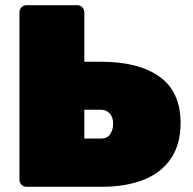

<svg xmlns="http://www.w3.org/2000/svg" viewBox="-20 -720 745 740"><path d="M82 0Q71 0 63 -8Q55 -16 55 -27V-673Q55 -684 63 -692Q71 -700 82 -700H278Q289 -700 297 -692Q305 -684 305 -673V-482H370Q515 -482 595.5 -424Q676 -366 676 -245Q676 -165 639.5 -110Q603 -55 534.5 -27.5Q466 0 370 0ZM305 -186H370Q394 -186 405 -203Q416 -220 416 -243Q416 -270 402 -283.5Q388 -297 370 -297H305Z"/></svg>

Font: Rubik Black
Style: Regular
Weight: 900
Designer: Hubert and Fischer
Foundry: Hubert and Fischer
Version: Version 2.300;gftools[0.9.30]